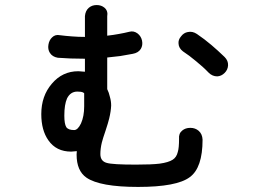

<svg xmlns="http://www.w3.org/2000/svg" viewBox="-20 -776 1040 765"><path d="M315.4 -404.3V-352.5Q315.4 -312.5 302.7 -284.2Q290 -257.8 275.4 -257.8Q252 -257.8 244.1 -269.5Q236.3 -282.2 236.3 -315.4Q236.3 -359.4 247.1 -383.8Q260.7 -411.1 288.1 -411.1Q296.9 -411.1 302.7 -410.2Q310.5 -409.2 315.4 -404.3ZM764.6 -640.6Q747.1 -652.3 728.5 -648.4Q711.9 -645.5 701.2 -630.9Q689.5 -617.2 691.4 -601.6Q692.4 -584 709 -571.3Q734.4 -554.7 759.8 -533.2Q788.1 -510.7 811.5 -486.3Q826.2 -471.7 845.7 -471.7Q862.3 -472.7 875 -485.4Q887.7 -498 888.7 -515.6Q889.6 -534.2 875 -548.8Q847.7 -575.2 822.3 -596.7Q794.9 -620.1 764.6 -640.6ZM407.2 -546.9Q433.6 -549.8 459 -552.7Q484.4 -556.6 508.8 -561.5Q531.2 -565.4 541 -581.1Q549.8 -595.7 545.9 -614.3Q542 -631.8 528.3 -642.6Q512.7 -654.3 495.1 -649.4Q475.6 -644.5 453.1 -640.6Q432.6 -636.7 407.2 -633.8V-710.9Q411.1 -732.4 396.5 -745.1Q383.8 -755.9 365.2 -755.9Q346.7 -755.9 334 -745.1Q320.3 -733.4 318.4 -711.9V-628.9Q292 -628.9 267.6 -630.9Q241.2 -632.8 218.8 -635.7Q200.2 -639.6 187.5 -627Q175.8 -616.2 172.9 -597.7Q169.9 -579.1 178.7 -565.4Q188.5 -549.8 210 -545.9Q235.4 -543.9 260.7 -543Q290 -542 318.4 -542V-490.2L292 -492.2Q228.5 -492.2 186.5 -442.4Q144.5 -393.6 144.5 -321.3Q144.5 -256.8 172.9 -216.8Q204.1 -171.9 263.7 -171.9L286.1 -173.8L285.2 -160.2Q285.2 -95.7 324.2 -68.4Q377.9 -31.2 530.3 -31.2Q684.6 -31.2 736.3 -70.3Q787.1 -107.4 787.1 -219.7Q786.1 -242.2 771.5 -254.9Q757.8 -266.6 738.3 -266.6Q718.8 -266.6 706.1 -255.9Q691.4 -244.1 693.4 -222.7Q693.4 -186.5 688.5 -170.9Q683.6 -149.4 668 -139.6Q651.4 -128.9 616.2 -124Q585 -120.1 521.5 -120.1Q427.7 -120.1 405.3 -127Q379.9 -133.8 379.9 -162.1Q379.9 -183.6 385.7 -208Q389.6 -223.6 400.4 -254.9Q411.1 -287.1 415 -303.7Q421.9 -332 422.9 -355.5Q422.9 -373 418 -389.6Q414.1 -407.2 407.2 -420.9Z"/></svg>

Font: Gungsuh
Style: Regular
Weight: 400
Version: Version 2.21